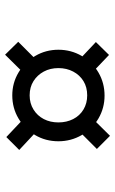

<svg xmlns="http://www.w3.org/2000/svg" viewBox="135 -692 463 774"><g transform="rotate(-90 367.0 -305.5)"><path d="M368 -116Q318 -116 276 -140.5Q234 -165 209 -208Q184 -251 184 -302Q184 -354 209 -396Q234 -438 276 -463Q318 -488 369 -488Q419 -488 461 -463Q503 -438 528 -395.5Q553 -353 553 -302Q553 -251 528 -208Q503 -165 461 -140.5Q419 -116 368 -116ZM206 -94 153 -147 238 -232 290 -179ZM238 -377 149 -460 201 -512 290 -428ZM369 -186Q402 -186 426.5 -201Q451 -216 465 -242.5Q479 -269 479 -302Q479 -335 465 -361Q451 -387 426.5 -402.5Q402 -418 369 -418Q337 -418 312 -402.5Q287 -387 273.5 -361Q260 -335 260 -302Q260 -269 273.5 -242.5Q287 -216 312 -201Q337 -186 369 -186ZM532 -98 445 -181 497 -233 584 -151ZM499 -378 447 -430 533 -517 585 -464Z"/></g></svg>

Font: Lexend Mega Light
Style: Regular
Weight: 300
Version: Version 1.007